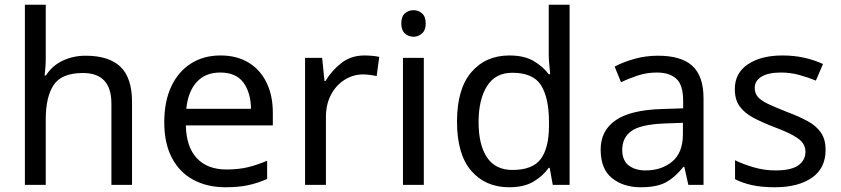

<svg xmlns="http://www.w3.org/2000/svg" viewBox="-20 -780 3548 810"><path d="M173 -537Q173 -497 168 -462H174Q200 -503 244.5 -524Q289 -545 341 -545Q439 -545 488 -498.5Q537 -452 537 -349V0H450V-343Q450 -472 330 -472Q240 -472 206.5 -421.5Q173 -371 173 -277V0H85V-760H173Z M910 -546Q979 -546 1028.5 -516Q1078 -486 1104.5 -431.5Q1131 -377 1131 -304V-251H764Q766 -160 810.5 -112.5Q855 -65 935 -65Q986 -65 1025.5 -74.5Q1065 -84 1107 -102V-25Q1066 -7 1026 1.5Q986 10 931 10Q855 10 796.5 -21Q738 -52 705.5 -113.5Q673 -175 673 -264Q673 -352 702.5 -415Q732 -478 785.5 -512Q839 -546 910 -546ZM909 -474Q846 -474 809.5 -433.5Q773 -393 766 -321H1039Q1038 -389 1007 -431.5Q976 -474 909 -474Z M1517 -546Q1532 -546 1549.5 -544.5Q1567 -543 1580 -540L1569 -459Q1556 -462 1540.5 -464Q1525 -466 1511 -466Q1470 -466 1434 -443.5Q1398 -421 1376.5 -380.5Q1355 -340 1355 -286V0H1267V-536H1339L1349 -438H1353Q1379 -482 1420 -514Q1461 -546 1517 -546Z M1725 -737Q1745 -737 1760.5 -723.5Q1776 -710 1776 -681Q1776 -653 1760.5 -639Q1745 -625 1725 -625Q1703 -625 1688 -639Q1673 -653 1673 -681Q1673 -710 1688 -723.5Q1703 -737 1725 -737ZM1768 -536V0H1680V-536Z M2128 10Q2028 10 1968 -59.5Q1908 -129 1908 -267Q1908 -405 1968.5 -475.5Q2029 -546 2129 -546Q2191 -546 2230.5 -523Q2270 -500 2295 -467H2301Q2300 -480 2297.5 -505.5Q2295 -531 2295 -546V-760H2383V0H2312L2299 -72H2295Q2271 -38 2231 -14Q2191 10 2128 10ZM2142 -63Q2227 -63 2261.5 -109.5Q2296 -156 2296 -250V-266Q2296 -366 2263 -419.5Q2230 -473 2141 -473Q2070 -473 2034.5 -416.5Q1999 -360 1999 -265Q1999 -169 2034.5 -116Q2070 -63 2142 -63Z M2756 -545Q2854 -545 2901 -502Q2948 -459 2948 -365V0H2884L2867 -76H2863Q2828 -32 2789.5 -11Q2751 10 2683 10Q2610 10 2562 -28.5Q2514 -67 2514 -149Q2514 -229 2577 -272.5Q2640 -316 2771 -320L2862 -323V-355Q2862 -422 2833 -448Q2804 -474 2751 -474Q2709 -474 2671 -461.5Q2633 -449 2600 -433L2573 -499Q2608 -518 2656 -531.5Q2704 -545 2756 -545ZM2782 -259Q2682 -255 2643.5 -227Q2605 -199 2605 -148Q2605 -103 2632.5 -82Q2660 -61 2703 -61Q2771 -61 2816 -98.5Q2861 -136 2861 -214V-262Z M3463 -148Q3463 -70 3405 -30Q3347 10 3249 10Q3193 10 3152.5 1Q3112 -8 3081 -24V-104Q3113 -88 3158.5 -74.5Q3204 -61 3251 -61Q3318 -61 3348 -82.5Q3378 -104 3378 -140Q3378 -160 3367 -176Q3356 -192 3327.5 -208Q3299 -224 3246 -244Q3194 -264 3157 -284Q3120 -304 3100 -332Q3080 -360 3080 -404Q3080 -472 3135.5 -509Q3191 -546 3281 -546Q3330 -546 3372.5 -536.5Q3415 -527 3452 -510L3422 -440Q3388 -454 3351 -464Q3314 -474 3275 -474Q3221 -474 3192.5 -456.5Q3164 -439 3164 -409Q3164 -387 3177 -371.5Q3190 -356 3220.5 -341.5Q3251 -327 3302 -307Q3353 -288 3389 -268Q3425 -248 3444 -219.5Q3463 -191 3463 -148Z"/></svg>

Font: Noto Sans Khojki
Style: Regular
Weight: 400
Designer: Monotype Design Team
Foundry: Monotype Imaging Inc.
Version: Version 2.003; ttfautohint (v1.8.4.7-5d5b)